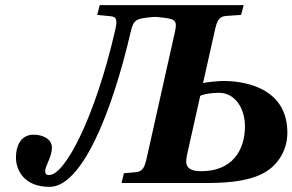

<svg xmlns="http://www.w3.org/2000/svg" viewBox="-20 -712 1138 747"><path d="M42 -100C42 -54 70 15 173 15C298 15 415 -271 489 -590C500 -637 511 -640 576 -646H590C660 -639 671 -637 661 -590L551 -98C543 -62 536 -44 507 -42L462 -38L453 0H786C883 0 964 -11 1018 -46C1068 -79 1098 -134 1098 -196C1098 -383 907 -397 851 -397C827 -397 783 -392 770 -389L816 -594C824 -630 831 -648 860 -650L918 -654L928 -692H368L358 -654L409 -649C437 -647 436 -630 428 -594C351 -259 234 -31 171 -31C158 -31 156 -37 156 -48C156 -66 182 -102 182 -138C182 -170 148 -188 111 -188C57 -188 42 -138 42 -100ZM708 -111 759 -339C771 -346 805 -351 832 -351C893 -351 933 -293 933 -220C933 -126 882 -46 764 -46C704 -46 699 -71 708 -111Z"/></svg>

Font: Heuristica
Style: Bold Italic
Weight: 700
Italic angle: -13°
Version: Version 1.0.1